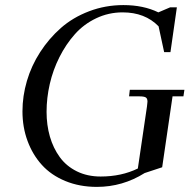

<svg xmlns="http://www.w3.org/2000/svg" viewBox="-20 -731 772 759"><path d="M68.8 -291Q68.8 -351.1 86.4 -411.1Q104 -471.2 138.7 -524.9Q173.3 -578.6 220.7 -620.4Q268.1 -662.1 332.3 -686.5Q396.5 -710.9 467.8 -710.9Q546.9 -710.9 606 -682.1L652.8 -702.1H679.2L653.8 -524.9H628.9L606.9 -627Q553.2 -682.1 464.8 -682.1Q409.2 -682.1 360.1 -658.7Q311 -635.3 275.9 -595.7Q240.7 -556.2 215.1 -505.4Q189.5 -454.6 176.8 -399.2Q164.1 -343.8 164.1 -289.1Q164.1 -236.8 177.2 -191.2Q190.4 -145.5 216.3 -109.9Q242.2 -74.2 283.7 -53.7Q325.2 -33.2 377.9 -33.2Q460 -33.2 524.9 -64.9L561 -310.1Q563 -323.7 563 -329.1Q563 -341.8 556.2 -345.9Q549.3 -350.1 530.8 -350.1H490.2L493.2 -376H709L705.1 -350.1H662.1L621.1 -69.8L551.8 -46.9Q464.8 7.8 362.8 7.8Q294.4 7.8 238.3 -15.4Q182.1 -38.6 145.5 -79.1Q108.9 -119.6 88.9 -173.8Q68.8 -228 68.8 -291Z"/></svg>

Font: Dihjauti
Style: Bold Italic
Weight: 700
Italic angle: -9°
Designer: T. Christopher White
Version: Version 3.0.0